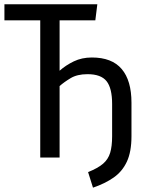

<svg xmlns="http://www.w3.org/2000/svg" viewBox="-25 -726 660 885"><path d="M249.7 -632.3V-400Q277.9 -425.1 315.1 -443.1Q352.3 -461 398.5 -461Q490.8 -461 535.9 -407.9Q581 -354.9 581 -252.8V-97.9Q581 -26.7 560 18.7Q539 64.1 499.2 92.1Q459.5 120 403.6 139L381 67.2Q426.2 49.2 450 28.7Q473.8 8.2 482.8 -21.8Q491.8 -51.8 491.8 -97.9V-246.7Q491.8 -319.5 466.2 -351.8Q440.5 -384.1 378.5 -384.1Q330.8 -384.1 300.3 -365.6Q269.7 -347.2 249.7 -329.2V0H160.5V-632.3H-4.6V-706.2H423.6L414.4 -632.3Z"/></svg>

Font: FiraCode Nerd Font Mono
Style: Regular
Weight: 400
Monospace: yes
Designer: Carrois Corporate, Edenspiekermann AG, Nikita Prokopov
Foundry: Carrois Corporate, Edenspiekermann AG, Nikita Prokopov
Version: Version 6.002;Nerd Fonts 3.4.0